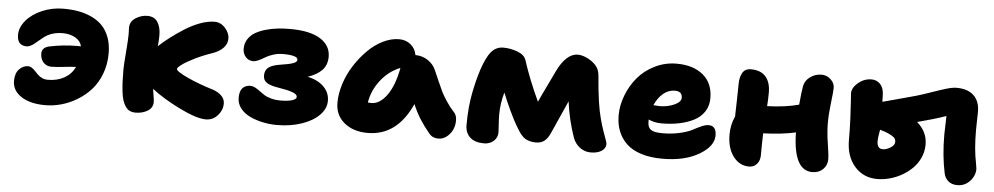

<svg xmlns="http://www.w3.org/2000/svg" viewBox="-35 -793 5538 1070"><g transform="rotate(5 2733.5 -258.0)"><path d="M231 12.2Q146 12.2 95.9 -20.8Q45.9 -53.7 45.9 -107.9Q45.9 -149.9 67.6 -172.9Q89.4 -195.8 117.2 -195.8Q128.4 -195.8 138.7 -189Q148.9 -182.1 157.7 -172.6Q166.5 -163.1 176.3 -153.3Q186 -143.6 200.7 -136.7Q215.3 -129.9 232.9 -129.9Q285.6 -129.9 324.7 -151.9Q363.8 -173.8 383.8 -214.8H381.8Q363.3 -214.8 318.1 -209.5Q272.9 -204.1 246.1 -204.1Q219.7 -204.1 201.9 -222.9Q184.1 -241.7 184.1 -273.9Q184.1 -306.6 226.1 -315.9Q302.2 -332 380.9 -332H400.9Q393.1 -363.3 363 -379.6Q333 -396 293.9 -396Q230 -396 187 -361.8Q178.7 -355.5 162.6 -341.6Q146.5 -327.6 138.9 -322Q131.3 -316.4 120.4 -310.8Q109.4 -305.2 100.1 -305.2Q45.9 -305.2 45.9 -365.2Q45.9 -406.7 78.1 -445.3Q110.4 -483.9 166.5 -508.1Q222.7 -532.2 286.1 -532.2Q330.1 -532.2 368.4 -525.6Q406.7 -519 442.4 -502.7Q478 -486.3 502.9 -461.2Q527.8 -436 543 -396.5Q558.1 -356.9 558.1 -306.2Q558.1 -243.7 537.6 -190.4Q517.1 -137.2 483.9 -100.6Q450.7 -64 407.5 -38.1Q364.3 -12.2 319.3 0Q274.4 12.2 231 12.2Z M735.8 9.8Q716.8 9.8 702.9 2.9Q689 -3.9 679.2 -18.6Q669.4 -33.2 663.3 -52Q657.2 -70.8 653.8 -98.9Q650.4 -127 649.2 -156Q647.9 -185.1 647.9 -225.1Q647.9 -249 653.8 -320.3Q659.7 -391.6 659.7 -420.9Q659.7 -426.3 659.2 -439.5Q658.7 -452.6 658.7 -459Q658.7 -493.2 689.7 -513.2Q720.7 -533.2 754.9 -533.2Q793.9 -533.2 812.5 -505.1Q831.1 -477.1 831.1 -430.2Q831.1 -405.3 827.6 -370.1Q856.9 -397 890.1 -422.4Q923.3 -447.8 965.1 -474.4Q1006.8 -501 1050.5 -517.1Q1094.2 -533.2 1130.9 -533.2Q1165.5 -533.2 1190.7 -505.1Q1215.8 -477.1 1215.8 -445.8Q1215.8 -416.5 1193.8 -393.8Q1171.9 -371.1 1136.7 -358.9Q1082 -340.3 1035.9 -317.4Q989.7 -294.4 967.3 -277.3Q944.8 -260.3 944.8 -252.9Q944.8 -239.7 1007.3 -210.4Q1069.8 -181.2 1152.8 -155.8Q1182.6 -146.5 1202.1 -127.7Q1221.7 -108.9 1221.7 -83Q1221.7 -46.4 1195.1 -16.6Q1168.5 13.2 1128.9 13.2Q1077.1 13.2 981.4 -33.9Q885.7 -81.1 821.8 -130.9Q823.2 -118.7 827.6 -94.2Q832 -69.8 832 -58.1Q832 -25.4 803.2 -7.8Q774.4 9.8 735.8 9.8Z M1527.3 9.8Q1486.3 9.8 1447 1.5Q1407.7 -6.8 1374.8 -22.5Q1341.8 -38.1 1321.5 -64.2Q1301.3 -90.3 1301.3 -123Q1301.3 -160.6 1317.6 -177.7Q1334 -194.8 1361.3 -194.8Q1374 -194.8 1387.2 -188Q1400.4 -181.2 1413.1 -171.4Q1425.8 -161.6 1441.2 -151.6Q1456.5 -141.6 1480.7 -134.8Q1504.9 -127.9 1534.2 -127.9Q1575.2 -127.9 1599.4 -135.3Q1623.5 -142.6 1623.5 -155.8Q1623.5 -169.9 1597.9 -179.7Q1572.3 -189.5 1517.6 -198.2Q1471.7 -205.1 1451.4 -218.8Q1431.2 -232.4 1431.2 -258.8Q1431.2 -289.1 1451.9 -304.7Q1472.7 -320.3 1519.5 -327.1Q1566.9 -334 1588.1 -342Q1609.4 -350.1 1609.4 -361.8Q1609.4 -387.2 1526.4 -387.2Q1498 -387.2 1471.7 -378.7Q1445.3 -370.1 1429.2 -360.1Q1413.1 -350.1 1395.3 -341.6Q1377.4 -333 1364.3 -333Q1337.9 -333 1321.5 -352.1Q1305.2 -371.1 1305.2 -397.9Q1305.2 -427.2 1320.1 -450.7Q1335 -474.1 1359.1 -488.5Q1383.3 -502.9 1416.3 -512.5Q1449.2 -522 1482.9 -525.9Q1516.6 -529.8 1553.2 -529.8Q1665.5 -529.8 1723.4 -493.4Q1781.2 -457 1781.2 -394Q1781.2 -347.7 1753.4 -318.8Q1725.6 -290 1674.3 -272.9Q1732.4 -260.7 1765.4 -227.5Q1798.3 -194.3 1798.3 -148.9Q1798.3 -105 1762.2 -68.6Q1726.1 -32.2 1663.8 -11.2Q1601.6 9.8 1527.3 9.8Z M2034.2 9.8Q1953.1 9.8 1902.6 -32.2Q1852.1 -74.2 1852.1 -143.1Q1852.1 -194.3 1869.9 -249.8Q1887.7 -305.2 1918.7 -353.5Q1949.7 -401.9 1988.8 -441.2Q2027.8 -480.5 2074 -503.2Q2120.1 -525.9 2164.1 -525.9Q2201.2 -525.9 2228 -504.6Q2254.9 -483.4 2262.2 -445.8Q2302.2 -445.3 2333 -424.3Q2363.8 -403.3 2377 -372.1Q2384.8 -354.5 2402.8 -313Q2420.9 -271.5 2429.9 -253.2Q2439 -234.9 2459 -204.3Q2479 -173.8 2503.9 -147Q2518.1 -131.8 2519 -105.5Q2520 -79.1 2510 -54.4Q2500 -29.8 2478.3 -11.5Q2456.5 6.8 2429.2 6.8Q2396.5 6.8 2377.9 -16.1Q2344.7 -56.2 2322.3 -91.8Q2299.8 -127.4 2280.3 -172.9Q2198.2 9.8 2034.2 9.8ZM2041 -158.2Q2087.4 -158.2 2127 -212.6Q2166.5 -267.1 2185.1 -367.2Q2120.1 -341.3 2075.7 -283.9Q2031.2 -226.6 2021 -159.2Q2027.8 -158.2 2041 -158.2Z M2684.6 11.2Q2634.3 11.2 2606.9 -13.7Q2579.6 -38.6 2579.6 -83Q2579.6 -185.1 2596.7 -269Q2617.7 -370.6 2641.4 -429Q2665 -487.3 2689.2 -508.5Q2713.4 -529.8 2745.6 -529.8Q2787.6 -529.8 2826.7 -514.9Q2865.7 -500 2875 -471.2Q2909.7 -363.8 2964.8 -246.1Q2981.4 -283.2 3012 -345.9Q3042.5 -408.7 3049.8 -424.8Q3072.8 -473.1 3101.8 -500Q3130.9 -526.9 3163.6 -526.9Q3182.1 -526.9 3203.9 -518.6Q3225.6 -510.3 3240.7 -499Q3264.6 -481.9 3275.6 -463.1Q3286.6 -444.3 3288.6 -413.1Q3300.8 -259.8 3322.8 -180.2Q3331.1 -148.4 3342 -116.9Q3353 -85.4 3359.4 -68.1Q3365.7 -50.8 3365.7 -44.9Q3365.7 -20 3342.5 -5.1Q3319.3 9.8 3281.7 9.8Q3248.5 9.8 3221.2 -10.5Q3193.8 -30.8 3181.6 -64.9Q3148.4 -159.7 3134.8 -263.2Q3082 -143.1 3050.8 -75.2Q3038.1 -47.4 3019.8 -33.2Q3001.5 -19 2972.7 -19Q2953.6 -19 2938.7 -23.2Q2923.8 -27.3 2913.1 -33.7Q2902.3 -40 2891.6 -52.7Q2880.9 -65.4 2873.8 -76.7Q2866.7 -87.9 2855 -107.9Q2841.3 -130.9 2816.9 -182.6Q2792.5 -234.4 2773.9 -280.8Q2755.9 -217.8 2755.9 -157.2Q2755.9 -132.8 2758.3 -98.6Q2760.7 -64.5 2760.7 -57.1Q2760.7 -27.3 2739 -8.1Q2717.3 11.2 2684.6 11.2Z M3683.1 9.8Q3615.7 9.8 3564.5 -6.3Q3513.2 -22.5 3481.9 -52.2Q3450.7 -82 3435.1 -121.6Q3419.4 -161.1 3419.4 -210Q3419.4 -265.6 3440.7 -321.3Q3461.9 -377 3499.5 -422.4Q3537.1 -467.8 3594.2 -496.3Q3651.4 -524.9 3717.3 -524.9Q3809.6 -524.9 3865 -479.2Q3920.4 -433.6 3920.4 -349.1Q3920.4 -307.1 3899.9 -275.1Q3879.4 -243.2 3843 -224.1Q3806.6 -205.1 3761 -195.6Q3715.3 -186 3661.1 -186Q3621.1 -186 3588.4 -201.2V-187Q3588.4 -157.2 3606.4 -144.5Q3624.5 -131.8 3670.4 -131.8Q3724.1 -131.8 3768.8 -142.3Q3813.5 -152.8 3836.7 -165.5Q3859.9 -178.2 3883.5 -188.7Q3907.2 -199.2 3924.3 -199.2Q3967.3 -199.2 3967.3 -145Q3967.3 -84.5 3887.5 -37.4Q3807.6 9.8 3683.1 9.8ZM3720.2 -374Q3684.1 -374 3654.8 -349.4Q3625.5 -324.7 3607.4 -283.2Q3631.8 -280.8 3642.1 -280.8Q3686 -280.8 3723.6 -297.4Q3761.2 -314 3761.2 -337.9Q3761.2 -374 3720.2 -374Z M4168.5 11.2Q4114.3 11.2 4079.3 -35.2Q4044.4 -81.5 4044.4 -157.2Q4044.4 -213.4 4066.4 -259.8Q4066.9 -283.7 4068.6 -346.9Q4070.3 -410.2 4070.3 -440.9Q4070.3 -480 4084.7 -504.9Q4099.1 -529.8 4131.3 -529.8Q4187 -529.8 4214.6 -498Q4242.2 -466.3 4242.2 -409.2Q4242.2 -373 4239.3 -333Q4341.3 -336.4 4416.5 -356.9Q4422.9 -430.7 4429.2 -462.9Q4435.1 -493.2 4463.4 -513.7Q4491.7 -534.2 4526.4 -534.2Q4556.2 -534.2 4578.1 -513.7Q4600.1 -493.2 4600.1 -465.8Q4600.1 -447.3 4592.3 -383.3Q4584.5 -319.3 4584.5 -268.1Q4584.5 -217.3 4594.5 -154.8Q4604.5 -92.3 4604.5 -66.9Q4604.5 -34.2 4581.5 -11.5Q4558.6 11.2 4521.5 11.2Q4415.5 11.2 4412.1 -201.2Q4334 -183.6 4230.5 -180.2Q4228.5 -115.7 4228.5 -57.1Q4228.5 -27.8 4211.7 -8.3Q4194.8 11.2 4168.5 11.2Z M4885.7 18.1Q4807.6 18.1 4758.8 -37.8Q4710 -93.8 4710 -183.1Q4710 -244.1 4707.3 -305.2Q4704.6 -366.2 4701.7 -403.6Q4698.7 -440.9 4698.7 -444.8Q4698.7 -476.6 4732.2 -504.4Q4765.6 -532.2 4806.6 -532.2Q4834.5 -532.2 4854.2 -512.7Q4874 -493.2 4876 -454.1Q4877 -442.9 4877 -413.1Q4888.7 -416.5 4958.5 -434.8Q5028.3 -453.1 5064.9 -463.9Q5098.1 -473.6 5147.5 -491Q5196.8 -508.3 5228.8 -517.6Q5260.7 -526.9 5282.7 -526.9Q5345.2 -526.9 5378.9 -494.9Q5412.6 -462.9 5412.6 -403.8Q5412.6 -393.1 5411.6 -358.4Q5410.6 -323.7 5410.6 -300.8Q5410.6 -192.9 5426.8 -117.2Q5431.6 -90.3 5431.6 -85.9Q5431.6 -47.9 5403.3 -17.3Q5375 13.2 5333 13.2Q5301.3 13.2 5282 -3.9Q5262.7 -21 5257.8 -45.9Q5236.8 -143.1 5236.8 -261.2Q5236.8 -278.8 5239.7 -365.2Q5168.9 -340.8 5079.6 -317.9Q5137.7 -267.6 5137.7 -196.8Q5137.7 -158.2 5122.3 -123.5Q5106.9 -88.9 5081.3 -63.5Q5055.7 -38.1 5023.2 -19.5Q4990.7 -1 4955.3 8.5Q4919.9 18.1 4885.7 18.1ZM4869.6 -192.9Q4869.6 -149.9 4901.9 -149.9Q4921.9 -149.9 4944.8 -163.8Q4967.8 -177.7 4967.8 -196.8Q4967.8 -212.4 4957.8 -221.2Q4947.8 -230 4925.8 -240.2Q4908.7 -248 4877.9 -256.8Q4877.9 -255.9 4873.8 -232.4Q4869.6 -209 4869.6 -192.9Z"/></g></svg>

Font: Shantell Sans Normal
Style: Regular
Weight: 800
Designer: Stephen Nixon, Anya Danilova, Shantell Martin
Foundry: Arrow Type
Version: Version 1.006;[559af2be0]